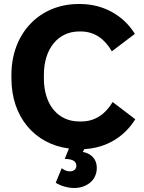

<svg xmlns="http://www.w3.org/2000/svg" viewBox="-20 -732 720 958"><path d="M351 206C407 206 463 172 463 105C463 64 437 34 393 26L401 12C509 6 599 -47 655 -137L542 -223C507 -163 454 -126 387 -126H375C270 -126 199 -209 199 -340V-359C199 -490 271 -575 375 -575H383C452 -575 503 -537 538 -476L653 -563C594 -658 493 -712 379 -712H372C177 -712 37 -565 37 -359V-340C37 -150 152 -13 324 9L303 61C347 61 361 76 361 96C361 111 349 123 329 123C311 123 297 115 288 107L258 180C284 196 318 206 351 206Z"/></svg>

Font: Fixel Text Bold
Style: Bold
Weight: 700
Width: 4
Designer: AlfaBravo + MacPaw
Foundry: Kyrylo Tkachov, Marchela Mozhyna, Serhii Makarenko, Maria Weinstein, Zakhar Kryvoshyya
Version: Version 1.211